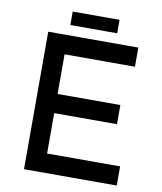

<svg xmlns="http://www.w3.org/2000/svg" viewBox="-92 -924 839 997"><g transform="rotate(10 327.5 -425.0)"><path d="M103 -725H578V-624H207V-415H538V-314H207V-101H592V0H103ZM210 -850H457V-779H210Z"/></g></svg>

Font: Reem Kufi Fun
Style: Regular
Weight: 400
Designer: Khaled Hosny
Version: Version 1.005